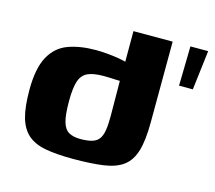

<svg xmlns="http://www.w3.org/2000/svg" viewBox="-79 -602 784 700"><g transform="rotate(15 312.5 -251.5)"><path d="M32 -200Q32 -281 56 -325.5Q80 -370 124.5 -386.5Q169 -403 229 -403Q249 -403 271.5 -401Q294 -399 315.5 -395.5Q337 -392 353.5 -386.5Q370 -381 379 -374L343 -360V-505H491L490 -201Q490 -133 478 -92.5Q466 -52 438.5 -31.5Q411 -11 364.5 -4.5Q318 2 250 2Q187 2 145 -6Q103 -14 78.5 -36Q54 -58 43 -97Q32 -136 32 -200ZM257 -75Q284 -75 301 -80Q318 -85 327 -97Q336 -109 339.5 -130Q343 -151 343 -184L342 -317Q336 -317 325.5 -317.5Q315 -318 303.5 -318.5Q292 -319 281 -319Q243 -319 221.5 -309.5Q200 -300 191 -274.5Q182 -249 182 -198Q182 -146 189.5 -120Q197 -94 214 -84.5Q231 -75 257 -75ZM555 -356 558 -505H625L607 -356Z"/></g></svg>

Font: Genos
Style: Bold
Weight: 700
Designer: Robert E. Leuschke
Foundry: Robert E. Leuschke
Version: Version 1.010